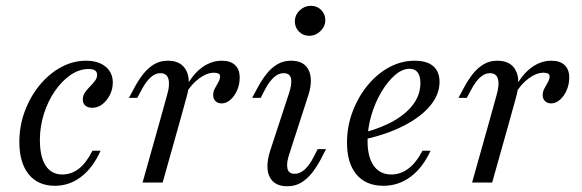

<svg xmlns="http://www.w3.org/2000/svg" viewBox="-20 -638 2033 671"><path d="M171.8 11.3Q112.9 11.3 80.2 -29Q47.6 -69.4 47.6 -141.9Q47.6 -197.6 66.5 -248.8Q85.5 -300 118.1 -339.9Q150.8 -379.8 192.7 -402.8Q234.7 -425.8 280.6 -425.8Q323.4 -425.8 348.8 -405.2Q374.2 -384.7 374.2 -349.2Q374.2 -326.6 364.1 -306.5Q354 -286.3 337.9 -273.8Q321.8 -261.3 302.4 -261.3Q287.1 -261.3 278.2 -269Q269.4 -276.6 269.4 -290.3Q269.4 -304 277 -314.9Q284.7 -325.8 294.4 -335.5Q304 -345.2 311.7 -355.2Q319.4 -365.3 319.4 -376.6Q319.4 -396.8 289.5 -396.8Q256.5 -396.8 226.2 -375.8Q196 -354.8 171.8 -319.8Q147.6 -284.7 133.5 -240.3Q119.4 -196 119.4 -149.2Q119.4 -90.3 139.5 -59.3Q159.7 -28.2 197.6 -28.2Q229.8 -28.2 255.6 -48.4Q281.5 -68.5 303.2 -111.3H331.5Q304.8 -51.6 263.7 -20.2Q222.6 11.3 171.8 11.3Z M536.3 -206.5 564.5 -308.1Q574.2 -341.9 568.5 -362.1Q562.9 -382.3 540.3 -382.3Q522.6 -382.3 506.5 -367.7Q490.3 -353.2 475.8 -325.8L459.7 -296H430.6L449.2 -330.6Q463.7 -358.1 480.6 -379.4Q497.6 -400.8 518.5 -413.3Q539.5 -425.8 566.1 -425.8Q599.2 -425.8 617.3 -409.3Q635.5 -392.7 639.1 -363.7Q642.7 -334.7 631.5 -296.8L606.5 -206.5ZM478.2 0 536.3 -206.5H606.5L548.4 0ZM754.8 -276.6Q741.1 -276.6 733.1 -284.7Q725 -292.7 725 -305.6Q725 -318.5 731.5 -329.8Q737.9 -341.1 743.5 -351.6Q749.2 -362.1 749.2 -371Q749.2 -383.9 727.4 -383.9Q703.2 -383.9 676.2 -364.1Q649.2 -344.4 629.8 -311.3L630.6 -334.7Q654 -379 686.3 -402.4Q718.5 -425.8 755.6 -425.8Q785.5 -425.8 801.6 -410.5Q817.7 -395.2 817.7 -366.9Q817.7 -343.5 808.9 -323Q800 -302.4 785.5 -289.5Q771 -276.6 754.8 -276.6Z M991.9 -102.4Q980.6 -70.2 984.3 -50.4Q987.9 -30.6 1009.7 -30.6Q1028.2 -30.6 1044.4 -45.2Q1060.5 -59.7 1075 -87.1L1090.3 -116.9H1119.4L1101.6 -82.3Q1087.1 -54.8 1070.2 -33.5Q1053.2 -12.1 1032.3 0.4Q1011.3 12.9 984.7 12.9Q951.6 12.9 934.3 -3.6Q916.9 -20.2 914.9 -48.8Q912.9 -77.4 925 -113.7L989.5 -310.5Q1000.8 -343.5 997.2 -362.9Q993.5 -382.3 971 -382.3Q953.2 -382.3 937.1 -367.7Q921 -353.2 906.5 -325.8L891.1 -296H861.3L879.8 -330.6Q894.4 -358.1 911.3 -379.4Q928.2 -400.8 949.2 -413.3Q970.2 -425.8 996.8 -425.8Q1029.8 -425.8 1046.8 -409.3Q1063.7 -392.7 1066.1 -364.5Q1068.5 -336.3 1055.6 -299.2ZM1060.5 -512.9Q1039.5 -512.9 1025 -527.4Q1010.5 -541.9 1010.5 -562.9Q1010.5 -585.5 1027.4 -601.6Q1044.4 -617.7 1066.9 -617.7Q1087.9 -617.7 1102.4 -603.2Q1116.9 -588.7 1116.9 -567.7Q1116.9 -546 1100 -529.4Q1083.1 -512.9 1060.5 -512.9Z M1320.2 11.3Q1258.9 11.3 1225.8 -28.2Q1192.7 -67.7 1192.7 -139.5Q1192.7 -196 1212.1 -247.6Q1231.5 -299.2 1264.5 -339.5Q1297.6 -379.8 1339.9 -402.8Q1382.3 -425.8 1429.8 -425.8Q1471.8 -425.8 1494 -406.9Q1516.1 -387.9 1516.1 -351.6Q1516.1 -308.1 1483.9 -269Q1451.6 -229.8 1392.3 -199.2Q1333.1 -168.5 1252.4 -150.8L1253.2 -175Q1316.1 -191.9 1359.7 -217.7Q1403.2 -243.5 1426.2 -276.2Q1449.2 -308.9 1449.2 -347.6Q1449.2 -372.6 1439.5 -385.1Q1429.8 -397.6 1411.3 -397.6Q1385.5 -397.6 1359.7 -375Q1333.9 -352.4 1312.1 -315.3Q1290.3 -278.2 1277.4 -233.9Q1264.5 -189.5 1264.5 -145.2Q1264.5 -88.7 1286.3 -58.5Q1308.1 -28.2 1347.6 -28.2Q1379.8 -28.2 1407.3 -48.8Q1434.7 -69.4 1456.5 -111.3H1484.7Q1457.3 -51.6 1414.9 -20.2Q1372.6 11.3 1320.2 11.3Z M1687.9 -206.5 1716.1 -308.1Q1725.8 -341.9 1720.2 -362.1Q1714.5 -382.3 1691.9 -382.3Q1674.2 -382.3 1658.1 -367.7Q1641.9 -353.2 1627.4 -325.8L1611.3 -296H1582.3L1600.8 -330.6Q1615.3 -358.1 1632.3 -379.4Q1649.2 -400.8 1670.2 -413.3Q1691.1 -425.8 1717.7 -425.8Q1750.8 -425.8 1769 -409.3Q1787.1 -392.7 1790.7 -363.7Q1794.4 -334.7 1783.1 -296.8L1758.1 -206.5ZM1629.8 0 1687.9 -206.5H1758.1L1700 0ZM1906.5 -276.6Q1892.7 -276.6 1884.7 -284.7Q1876.6 -292.7 1876.6 -305.6Q1876.6 -318.5 1883.1 -329.8Q1889.5 -341.1 1895.2 -351.6Q1900.8 -362.1 1900.8 -371Q1900.8 -383.9 1879 -383.9Q1854.8 -383.9 1827.8 -364.1Q1800.8 -344.4 1781.5 -311.3L1782.3 -334.7Q1805.6 -379 1837.9 -402.4Q1870.2 -425.8 1907.3 -425.8Q1937.1 -425.8 1953.2 -410.5Q1969.4 -395.2 1969.4 -366.9Q1969.4 -343.5 1960.5 -323Q1951.6 -302.4 1937.1 -289.5Q1922.6 -276.6 1906.5 -276.6Z"/></svg>

Font: Playfair 5pt SemiExpanded Light Light
Style: Italic
Weight: 300
Italic angle: -15.6°
Version: Version 2.203